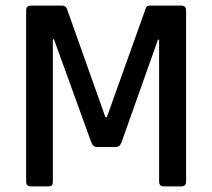

<svg xmlns="http://www.w3.org/2000/svg" viewBox="-20 -663 755 683"><path d="M513 -643H625Q642 -643 642 -626V-17Q642 0 625 0H563Q546 0 546 -17V-522H542L412 -156Q406 -140 390 -140H326Q311 -140 305 -156L172 -523H168V-17Q168 -7 164.5 -3.5Q161 0 151 0H90Q73 0 73 -17V-626Q73 -643 90 -643H202Q213 -643 218 -632L355 -246H360L498 -632Q500 -643 513 -643Z"/></svg>

Font: Rajdhani Semibold
Style: Regular
Weight: 600
Designer: Satya Rajpurohit, Jyotish Sonowal
Foundry: Indian Type Foundry
Version: Version 1.200;PS 1.0;hotconv 1.0.78;makeotf.lib2.5.61930; tt